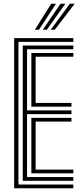

<svg xmlns="http://www.w3.org/2000/svg" viewBox="-20 -1003 439 1023"><path d="M55.4 0V-800H370.7V-780.1H78.3V-19.9H370.7V0ZM147 -79.5V-375H360.7V-355.1H169.9V-99.4H370.7V-79.5ZM101.2 -39.7V-760.3H370.7V-740.4H124.1V-414.7H360.7V-394.9H124.1V-59.6H370.7V-39.7ZM147 -434.6V-720.5H370.7V-700.6H169.9V-454.5H360.7V-434.6ZM165.7 -844.4 252.8 -983.2H278.4L187.5 -844.4ZM250.1 -844.4 352.4 -983.2H378L271.8 -844.4ZM208 -844.4 302.6 -983.2H328.2L229.5 -844.4Z"/></svg>

Font: Big Shoulders Inline Text Thin
Style: Regular
Weight: 100
Designer: Patric King
Foundry: XO Type Co
Version: Version 2.002